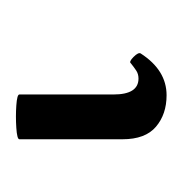

<svg xmlns="http://www.w3.org/2000/svg" viewBox="-13 26 238 253"><g transform="rotate(-90 106.5 153.0)"><path d="M108 253Q83 253 66.5 239Q50 225 50 195V59Q50 56 65 55Q80 54 94.5 55Q109 56 109 59V183Q109 216 130 216Q136 216 140.5 213Q145 210 150 206Q152 203 158.5 209.5Q165 216 163 219Q141 253 108 253Z"/></g></svg>

Font: Junicode
Style: Regular
Weight: 400
Designer: Peter S. Baker
Version: Version 2.100; ttfautohint (v1.8.4)